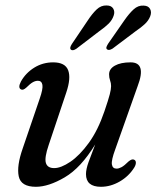

<svg xmlns="http://www.w3.org/2000/svg" viewBox="-20 -690 585 719"><path d="M482 -92Q488.5 -89.5 488.8 -81.2Q489 -73 483 -63Q462.5 -30 428.2 -10.2Q394 9.5 358 9.5Q302 9.5 302 -38Q302 -56.5 311.8 -83.5Q321.5 -110.5 336.5 -149Q283 -61.5 222.5 -26Q162 9.5 114.5 9.5Q58.5 9.5 50.2 -29.5Q42 -68.5 65 -134L128.5 -320Q141.5 -357 138.8 -372.2Q136 -387.5 122 -387.5Q112.5 -387.5 102.8 -382Q93 -376.5 78.5 -362Q66.5 -351 59 -355Q46 -361 58.5 -385Q76.5 -417 108.5 -436.8Q140.5 -456.5 179 -456.5Q224 -456.5 235.2 -427Q246.5 -397.5 228 -343L162.5 -147.5Q146 -99.5 151.8 -80Q157.5 -60.5 183 -60.5Q208.5 -60.5 243.5 -84.2Q278.5 -108 312.8 -155.2Q347 -202.5 371 -273Q386 -317 391 -336.5Q396 -356 396 -367.5Q396 -379 392.2 -389Q388.5 -399 388.5 -411.5Q388.5 -432 410.2 -444.2Q432 -456.5 469 -456.5Q529.5 -456.5 495.5 -367.5L411.5 -130.5Q396.5 -90 399 -74.2Q401.5 -58.5 416.5 -58.5Q425 -58.5 435.5 -64.2Q446 -70 461.5 -85.5Q474.5 -96 482 -92ZM308 -612.5Q325 -638.5 341.8 -654.5Q358.5 -670.5 379.5 -669.5Q397 -669.5 404 -657.8Q411 -646 405.5 -631Q400 -614.5 386.5 -601.2Q373 -588 353 -574L266 -507.5Q252 -498 245 -504.5Q239.5 -510 249 -525ZM445.5 -613.5Q463.5 -639.5 480.5 -655Q497.5 -670.5 518 -669Q535.5 -668.5 542 -656.5Q548.5 -644.5 542.5 -629Q536 -612.5 522.2 -599.8Q508.5 -587 488.5 -573.5L401.5 -508Q386.5 -499 380 -506Q377 -509.5 379 -514.8Q381 -520 385 -526.5Z"/></svg>

Font: Fraunces 72pt Soft
Style: Italic
Weight: 400
Italic angle: -16°
Version: Version 1.000;[b76b70a41]